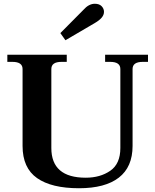

<svg xmlns="http://www.w3.org/2000/svg" viewBox="-20 -991 826 1021"><path d="M301 -815 423 -938Q452 -971 484 -971Q508 -971 520.5 -958Q533 -945 533 -928Q533 -912 521 -897.5Q509 -883 485 -869L328 -777ZM100 -215V-624Q100 -662 46 -662H19V-700H335V-662H307Q253 -662 253 -624V-204Q253 -46 436 -46Q513 -46 566.5 -83Q620 -120 620 -204V-624Q620 -662 566 -662H539V-700H767V-662H739Q685 -662 685 -624V-215Q685 -103 612 -46.5Q539 10 400 10Q254 10 177 -44Q100 -98 100 -215Z"/></svg>

Font: Taviraj SemiBold
Style: Regular
Weight: 600
Designer: Katatrad Team
Foundry: CadsonDemak
Version: Version 1.001